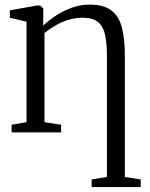

<svg xmlns="http://www.w3.org/2000/svg" viewBox="-20 -564 639 818"><path d="M370.5 233V200.5L435.5 190V-323.5Q435.5 -376.5 428.2 -413.2Q421 -450 398.8 -469.2Q376.5 -488.5 331.5 -488.5Q301 -488.5 272.2 -479.8Q243.5 -471 217.8 -456.2Q192 -441.5 169.5 -423.5V-43.5L240.5 -32.5V0H29.5V-32.5L93 -43.5V-471.5L22 -488.5V-520L137 -540.5H150.5L164.5 -528.5V-486L164 -454.5Q184 -474.5 215.2 -495.5Q246.5 -516.5 284.2 -530.5Q322 -544.5 360 -544.5Q422 -544.5 455 -519Q488 -493.5 500 -444.2Q512 -395 512 -324.5V190L579.5 200.5V233Z"/></svg>

Font: Merriweather 72pt Light
Style: Regular
Weight: 300
Version: Version 2.100